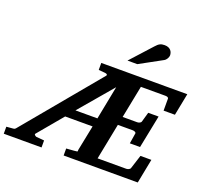

<svg xmlns="http://www.w3.org/2000/svg" viewBox="-205 -1109 1373 1290"><g transform="rotate(20 481.0 -464.5)"><path d="M1015 -671H400V-621C420 -619 446 -617 446 -617C460 -616 467 -609 460 -601L20 -72C8 -57 6 -55 -6 -54C-6 -54 -30 -52 -53 -50V0H217V-50L160 -55C158 -55 140 -64 146 -72L295 -250H491L455 -71C451 -52 473 -58 375 -50V0H905L939 -174H861L829 -74C826 -66 810 -60 801 -60H596L647 -318H754C764 -318 779 -312 777 -304L765 -229H838L885 -464H811L791 -394C788 -384 773 -379 763 -379H659L705 -611H880C891 -611 903 -608 903 -598V-513H984ZM550 -552 503 -312H346ZM817 -876C817 -900 803 -929 760 -929C733 -929 719 -922 697 -897L560 -746H630L791 -834C806 -842 817 -863 817 -876Z"/></g></svg>

Font: Veleka
Style: Bold Italic
Weight: 700
Italic angle: -12°
Designer: Stefan Peev, Context Ltd, 2016; SIL International, 1997-2014.
Foundry: Stefan Peev, Context Ltd, 2016
Version: Version 5.000